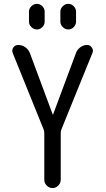

<svg xmlns="http://www.w3.org/2000/svg" viewBox="-20 -960 540 980"><path d="M202.1 -300.8 44.9 -689.5Q39.1 -704.1 47.9 -717.3Q56.6 -730.5 73.2 -730.5Q92.8 -730.5 109.4 -718.8Q126 -707 132.8 -688.5L249 -376Q249 -375 250 -375Q251 -375 251 -376L368.2 -690.4Q375 -708 390.6 -719.2Q406.2 -730.5 424.8 -730.5Q439.5 -730.5 448.7 -717.3Q458 -704.1 452.1 -690.4L293.9 -300.8Q290 -292 290 -279.3V-42Q290 -25.4 277.3 -12.7Q264.6 0 248 0Q231.4 0 218.8 -12.7Q206.1 -25.4 206.1 -42V-279.3Q206.1 -292 202.1 -300.8ZM288.1 -900.4Q288.1 -916 300.3 -928.2Q312.5 -940.4 328.6 -940.4Q344.7 -940.4 356.4 -928.2Q368.2 -916 368.2 -900.4V-849.6Q368.2 -834 356.4 -821.8Q344.7 -809.6 328.6 -809.6Q312.5 -809.6 300.3 -821.8Q288.1 -834 288.1 -849.6ZM127.9 -900.4Q127.9 -916 140.1 -928.2Q152.3 -940.4 168.5 -940.4Q184.6 -940.4 196.3 -928.2Q208 -916 208 -900.4V-849.6Q208 -834 196.3 -821.8Q184.6 -809.6 168.5 -809.6Q152.3 -809.6 140.1 -821.8Q127.9 -834 127.9 -849.6Z"/></svg>

Font: Rounded-X Mgen+ 1mn regular
Style: Regular
Weight: 400
Designer: [Source Han Sans]
Ryoko NISHIZUKA  (kana & ideographs); Paul D. Hunt (Latin, Greek & Cyrillic); Wenlong ZHANG  (bopomofo
Version: Version 1.059.20150602